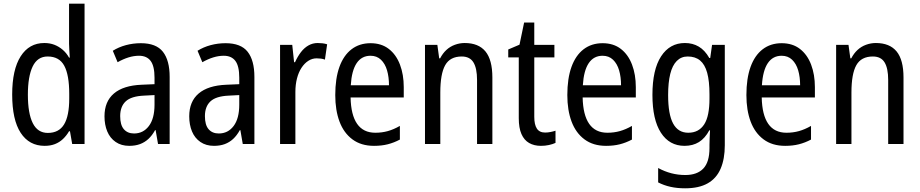

<svg xmlns="http://www.w3.org/2000/svg" viewBox="-20 -780 4983 1040"><path d="M222 10Q138 10 92 -60.5Q46 -131 46 -268Q46 -403 92 -475Q138 -547 220 -547Q250 -547 274.5 -537.5Q299 -528 319.5 -510.5Q340 -493 354 -468H358Q357 -488 355.5 -507.5Q354 -527 354 -543V-760H438V0H371L359 -69H354Q340 -45 321 -27Q302 -9 277.5 0.5Q253 10 222 10ZM239 -60Q299 -60 327 -106Q355 -152 355 -246V-272Q355 -374 328 -424Q301 -474 238 -474Q183 -474 157 -420Q131 -366 131 -267Q131 -166 157.5 -113Q184 -60 239 -60Z M743 -546Q826 -546 862.5 -499.5Q899 -453 899 -363V0H836L823 -75H820Q804 -46 784 -27.5Q764 -9 738.5 0.5Q713 10 680 10Q637 10 606.5 -11Q576 -32 561 -68Q546 -104 546 -150Q546 -230 597 -273.5Q648 -317 747 -321L817 -324V-359Q817 -422 796 -450Q775 -478 733 -478Q705 -478 676 -469Q647 -460 617 -443L591 -505Q623 -525 662 -535.5Q701 -546 743 -546ZM760 -262Q691 -259 661 -231Q631 -203 631 -151Q631 -103 651 -80Q671 -57 706 -57Q756 -57 786.5 -97.5Q817 -138 817 -213V-265Z M1202 -546Q1285 -546 1321.5 -499.5Q1358 -453 1358 -363V0H1295L1282 -75H1279Q1263 -46 1243 -27.5Q1223 -9 1197.5 0.5Q1172 10 1139 10Q1096 10 1065.5 -11Q1035 -32 1020 -68Q1005 -104 1005 -150Q1005 -230 1056 -273.5Q1107 -317 1206 -321L1276 -324V-359Q1276 -422 1255 -450Q1234 -478 1192 -478Q1164 -478 1135 -469Q1106 -460 1076 -443L1050 -505Q1082 -525 1121 -535.5Q1160 -546 1202 -546ZM1219 -262Q1150 -259 1120 -231Q1090 -203 1090 -151Q1090 -103 1110 -80Q1130 -57 1165 -57Q1215 -57 1245.5 -97.5Q1276 -138 1276 -213V-265Z M1701 -547Q1713 -547 1726.5 -545.5Q1740 -544 1752 -540L1740 -457Q1730 -461 1718.5 -462.5Q1707 -464 1695 -464Q1671 -464 1650 -450.5Q1629 -437 1613 -412.5Q1597 -388 1588.5 -354.5Q1580 -321 1580 -282V0H1497V-537H1563L1573 -443H1578Q1592 -474 1610 -497.5Q1628 -521 1651 -534Q1674 -547 1701 -547Z M1987 -546Q2046 -546 2086 -515Q2126 -484 2146.5 -430Q2167 -376 2167 -308V-252H1879Q1881 -157 1914.5 -109Q1948 -61 2013 -61Q2049 -61 2081 -70Q2113 -79 2146 -98V-24Q2114 -7 2080.5 1.5Q2047 10 2006 10Q1936 10 1889 -25Q1842 -60 1819 -121.5Q1796 -183 1796 -265Q1796 -355 1818.5 -417.5Q1841 -480 1884 -513Q1927 -546 1987 -546ZM1987 -478Q1939 -478 1912 -438Q1885 -398 1880 -318H2087Q2087 -363 2076.5 -399Q2066 -435 2043.5 -456.5Q2021 -478 1987 -478Z M2497 -547Q2572 -547 2609.5 -501.5Q2647 -456 2647 -360V0H2564V-347Q2564 -410 2544.5 -442Q2525 -474 2481 -474Q2418 -474 2391.5 -427Q2365 -380 2365 -279V0H2282V-537H2349L2359 -464H2364Q2378 -491 2398 -509.5Q2418 -528 2444 -537.5Q2470 -547 2497 -547Z M2933 -62Q2947 -62 2962 -65Q2977 -68 2989 -72V-6Q2974 1 2953.5 5.5Q2933 10 2910 10Q2873 10 2846 -5.5Q2819 -21 2804.5 -54Q2790 -87 2790 -140V-469H2733V-512L2794 -538L2819 -658H2874V-537H2983V-469H2874V-147Q2874 -105 2888 -83.5Q2902 -62 2933 -62Z M3244 -546Q3303 -546 3343 -515Q3383 -484 3403.5 -430Q3424 -376 3424 -308V-252H3136Q3138 -157 3171.5 -109Q3205 -61 3270 -61Q3306 -61 3338 -70Q3370 -79 3403 -98V-24Q3371 -7 3337.5 1.5Q3304 10 3263 10Q3193 10 3146 -25Q3099 -60 3076 -121.5Q3053 -183 3053 -265Q3053 -355 3075.5 -417.5Q3098 -480 3141 -513Q3184 -546 3244 -546ZM3244 -478Q3196 -478 3169 -438Q3142 -398 3137 -318H3344Q3344 -363 3333.5 -399Q3323 -435 3300.5 -456.5Q3278 -478 3244 -478Z M3690 -547Q3732 -547 3765 -527.5Q3798 -508 3822 -466H3827L3837 -537H3906V7Q3906 81 3883.5 133.5Q3861 186 3813.5 213Q3766 240 3691 240Q3648 240 3612 232Q3576 224 3545 208V130Q3580 149 3616.5 158.5Q3653 168 3692 168Q3756 168 3789.5 133Q3823 98 3823 22V5Q3823 -11 3824 -32.5Q3825 -54 3826 -74H3822Q3799 -31 3766 -10.5Q3733 10 3688 10Q3606 10 3560 -61Q3514 -132 3514 -266Q3514 -403 3561 -475Q3608 -547 3690 -547ZM3705 -474Q3670 -474 3646 -450Q3622 -426 3610.5 -379.5Q3599 -333 3599 -265Q3599 -161 3626 -111Q3653 -61 3708 -61Q3737 -61 3758.5 -72.5Q3780 -84 3794.5 -106.5Q3809 -129 3816 -164Q3823 -199 3823 -245V-269Q3823 -341 3810.5 -386Q3798 -431 3772 -452.5Q3746 -474 3705 -474Z M4214 -546Q4273 -546 4313 -515Q4353 -484 4373.5 -430Q4394 -376 4394 -308V-252H4106Q4108 -157 4141.5 -109Q4175 -61 4240 -61Q4276 -61 4308 -70Q4340 -79 4373 -98V-24Q4341 -7 4307.5 1.5Q4274 10 4233 10Q4163 10 4116 -25Q4069 -60 4046 -121.5Q4023 -183 4023 -265Q4023 -355 4045.5 -417.5Q4068 -480 4111 -513Q4154 -546 4214 -546ZM4214 -478Q4166 -478 4139 -438Q4112 -398 4107 -318H4314Q4314 -363 4303.5 -399Q4293 -435 4270.5 -456.5Q4248 -478 4214 -478Z M4724 -547Q4799 -547 4836.5 -501.5Q4874 -456 4874 -360V0H4791V-347Q4791 -410 4771.5 -442Q4752 -474 4708 -474Q4645 -474 4618.5 -427Q4592 -380 4592 -279V0H4509V-537H4576L4586 -464H4591Q4605 -491 4625 -509.5Q4645 -528 4671 -537.5Q4697 -547 4724 -547Z"/></svg>

Font: Noto Sans Condensed
Style: Regular
Weight: 400
Width: 3
Version: Version 2.013